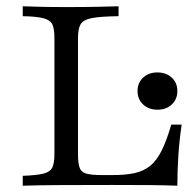

<svg xmlns="http://www.w3.org/2000/svg" viewBox="-20 -591 625 611"><path d="M52.4 0V-31.5Q97.6 -33.1 119 -38.7Q140.3 -44.4 146.8 -58.5Q153.2 -72.6 153.2 -100.8V-470.2Q153.2 -500 146.4 -513.7Q139.5 -527.4 117.7 -533.1Q96 -538.7 52.4 -539.5V-571Q73.4 -570.2 108.1 -569.4Q142.7 -568.5 190.3 -568.5Q249.2 -568.5 291.5 -569.4Q333.9 -570.2 357.3 -571V-539.5Q300 -538.7 272.6 -533.5Q245.2 -528.2 236.7 -514.1Q228.2 -500 228.2 -470.2V-100.8Q228.2 -72.6 233.1 -58.1Q237.9 -43.5 254 -38.7Q270.2 -33.9 303.2 -33.9H339.5Q379.8 -33.9 408.9 -40.3Q437.9 -46.8 458.5 -63.7Q479 -80.6 494.8 -112.5Q510.5 -144.4 525 -194.4H558.1Q550.8 -144.4 547.6 -96.4Q544.4 -48.4 544.4 0Q506.5 -1.6 456 -2Q405.6 -2.4 336.3 -2.4Q241.9 -2.4 170.2 -2Q98.4 -1.6 52.4 0ZM481.5 -241.9Q453.2 -241.9 435.5 -258.5Q417.7 -275 417.7 -301.6Q417.7 -327.4 435.5 -344Q453.2 -360.5 480.6 -360.5Q508.9 -360.5 526.6 -344Q544.4 -327.4 544.4 -301.6Q544.4 -275 526.6 -258.5Q508.9 -241.9 481.5 -241.9Z"/></svg>

Font: Playfair 12pt Light
Style: Regular
Weight: 300
Designer: Claus Eggers Sørensen
Foundry: Claus Eggers Sørensen
Version: Version 2.000;gftools[0.9.28]